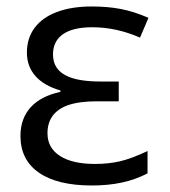

<svg xmlns="http://www.w3.org/2000/svg" viewBox="-20 -566 527 596"><path d="M43.5 -144Q43.5 -197.8 75 -232.7Q106.4 -267.6 167.5 -280.8V-285.2Q116.7 -299.8 90.1 -329.8Q63.5 -359.9 63.5 -402.8Q63.5 -447.3 87.4 -479.5Q111.3 -511.7 156.7 -528.8Q202.1 -545.9 264.6 -545.9Q314.5 -545.9 355 -538.1Q395.5 -530.3 440.9 -510.7L414.6 -449.2Q341.3 -481.4 266.6 -481.4Q206.1 -481.4 175.3 -459.7Q144.5 -438 144.5 -397Q144.5 -347.2 193.4 -327.6Q228.5 -313 291.5 -313H348.6V-251.5H279.3Q225.6 -251.5 190.4 -239.3Q127.4 -216.3 127.4 -152.3Q127.4 -106.9 166 -82Q204.6 -57.1 274.9 -57.1Q317.4 -57.1 352.8 -65.4Q388.2 -73.7 438 -97.2V-27.8Q400.4 -8.3 358.2 0.7Q315.9 9.8 265.1 9.8Q158.2 9.8 100.8 -30Q43.5 -69.8 43.5 -144Z"/></svg>

Font: Viking Open Sans
Style: Regular
Weight: 400
Foundry: Ascender Corporation
Version: Version 2.001